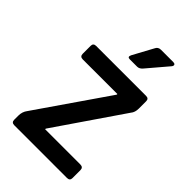

<svg xmlns="http://www.w3.org/2000/svg" viewBox="-214 -781 859 859"><g transform="rotate(45 216.0 -351.5)"><path d="M275 -703H353Q361 -703 364 -698.5Q367 -694 362 -686L277 -586Q266 -574 253 -574H206Q190 -574 198 -591L250 -687Q257 -703 275 -703ZM32 -17V-43Q32 -68 46 -86L277 -421V-425H58Q40 -425 40 -443V-493Q40 -510 58 -510H374Q391 -510 391 -493V-447Q391 -423 379 -409L160 -89V-85H383Q401 -85 401 -67V-17Q401 0 383 0H50Q32 0 32 -17Z"/></g></svg>

Font: Rajdhani SemiBold
Style: Regular
Weight: 600
Designer: Satya Rajpurohit, Jyotish Sonowal
Foundry: Indian Type Foundry
Version: Version 1.201 February 1, 2022